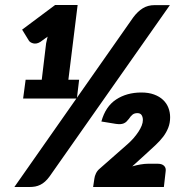

<svg xmlns="http://www.w3.org/2000/svg" viewBox="-20 -748 748 768"><path d="M37.5 0ZM178.5 -42.5Q169.5 -30 160.2 -21.8Q151 -13.5 141.2 -8.8Q131.5 -4 121 -2Q110.5 0 98.5 0H37.5L513 -678.5Q530.5 -702 551 -714.8Q571.5 -727.5 598.5 -727.5H659.5ZM82.5 -429H147L164.5 -575L170.5 -601.5L141.5 -580.5Q133.5 -575.5 126.2 -574.2Q119 -573 113 -574.5Q107 -576 102.2 -579Q97.5 -582 95.5 -585.5L68.5 -629.5L200.5 -728H290.5L253.5 -429H296.5L287.5 -354H72.5ZM545.5 -378Q574.5 -378 596.2 -370Q618 -362 632.2 -348.5Q646.5 -335 653.5 -317Q660.5 -299 660.5 -279Q660.5 -256 653 -237Q645.5 -218 632.8 -201.2Q620 -184.5 603.5 -169Q587 -153.5 569.5 -137.5L509 -82.5Q526 -87.5 542.2 -90.2Q558.5 -93 571.5 -93H611.5Q628 -93 636.5 -84.5Q645 -76 642.5 -61.5L635.5 0H352.5L357.5 -33.5Q358.5 -43 363.8 -54.2Q369 -65.5 379.5 -74L491.5 -172.5Q504 -183.5 514.8 -196Q525.5 -208.5 533.8 -221Q542 -233.5 546.8 -245.5Q551.5 -257.5 551.5 -268Q551.5 -279.5 546.5 -287.5Q541.5 -295.5 529.5 -295.5Q518 -295.5 510.5 -289.8Q503 -284 495.5 -272.5Q490.5 -266 485.8 -261.5Q481 -257 475 -254.5Q469 -252 461.5 -251.5Q454 -251 443.5 -252.5L385.5 -262Q402 -322 444.5 -350Q487 -378 545.5 -378Z"/></svg>

Font: Lato Black
Style: Italic
Weight: 900
Italic angle: -7°
Designer: Lukasz Dziedzic
Foundry: tyPoland Lukasz Dziedzic
Version: Version 2.007; 2014-02-27